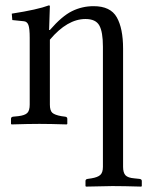

<svg xmlns="http://www.w3.org/2000/svg" viewBox="-20 -462 563 716"><path d="M166 -439 163.1 -350.1H166Q210.9 -401.9 248.5 -420.4Q286.1 -439 329.1 -439Q392.1 -439 415.5 -397.5Q439 -356 439 -280.8V160.2Q439 182.1 448 191.7Q457 201.2 481 203.1L500 205.1Q508.8 206.1 508.8 212.9V231.9L506.8 233.9Q440.9 231.9 398.9 231.9L300.8 233.9L298.8 231.9V212.9Q298.8 206.1 307.1 205.1L320.8 203.1Q344.7 199.2 354.2 190.2Q363.8 181.2 363.8 160.2V-288.1Q363.8 -343.3 350.3 -367.2Q336.9 -391.1 298.8 -391.1Q231 -391.1 166 -314V-71.8Q166 -49.8 175 -41.5Q184.1 -33.2 209 -28.8L223.1 -26.9Q231 -25.9 231 -19V0L229 2Q167 0 127 0Q85.9 0 22.9 2L21 0V-19Q21 -25.9 28.8 -26.9L47.9 -28.8Q72.8 -31.7 81.8 -40.8Q90.8 -49.8 90.8 -71.8V-320.8Q90.8 -356 85.9 -368.9Q81.1 -381.8 68.8 -382.8L25.9 -387.2L23.9 -411.1Q121.1 -426.3 162.1 -441.9Q166 -441.9 166 -439Z"/></svg>

Font: Biolilbert
Style: Regular
Weight: 400
Designer: Philipp H. Poll
Foundry: Philipp H. Poll
Version: Version 1.1.0